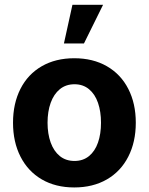

<svg xmlns="http://www.w3.org/2000/svg" viewBox="-20 -784 630 814"><path d="M35.2 -263.7Q35.2 -345.2 66.7 -407.2Q98.1 -469.2 157 -503.2Q215.8 -537.1 294.9 -537.1Q374 -537.1 433.1 -503.2Q492.2 -469.2 523.9 -407.2Q555.7 -345.2 555.7 -263.7Q555.7 -182.1 523.9 -119.9Q492.2 -57.6 433.1 -23.4Q374 10.7 294.9 10.7Q215.8 10.7 157.2 -23.4Q98.6 -57.6 66.9 -119.9Q35.2 -182.1 35.2 -263.7ZM408.2 -263.7Q408.2 -311 395.5 -347.9Q382.8 -384.8 357.4 -405.8Q332 -426.8 295.9 -426.8Q259.3 -426.8 233.6 -405.8Q208 -384.8 194.8 -347.9Q181.6 -311 181.6 -263.7Q181.6 -216.8 194.8 -179.9Q208 -143.1 233.6 -122.3Q259.3 -101.6 295.9 -101.6Q332 -101.6 357.4 -122.3Q382.8 -143.1 395.5 -179.7Q408.2 -216.3 408.2 -263.7ZM287.1 -763.7H417L335.9 -599.6H251Z"/></svg>

Font: Pretendard
Style: Bold
Weight: 700
Designer: Base glyphs from Inter by Rasmus Andersson; Hangeul glyphs from Noto Sans CJK(Source Han Sans) by Jang Soo-young and Kan
Foundry: Kil Hyung-jin
Version: Version 1.309